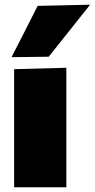

<svg xmlns="http://www.w3.org/2000/svg" viewBox="-20 -796 403 816"><path d="M40 0Q40 -52 40 -101Q40 -150 40 -213V-263Q40 -318 40 -358.8Q40 -399.5 40 -433.5Q40 -467.5 40 -502L262 -508Q262 -473 262 -438Q262 -403 262 -361.2Q262 -319.5 262 -263V-213Q262 -150 262 -101Q262 -52 262 0ZM29 -553Q57 -608 84.8 -662.2Q112.5 -716.5 140 -771L363 -776Q332.5 -737.5 302.5 -700Q272.5 -662.5 243.8 -626.2Q215 -590 187 -555Z"/></svg>

Font: Commissioner Thin Black
Style: Regular
Weight: 900
Version: Version 1.000